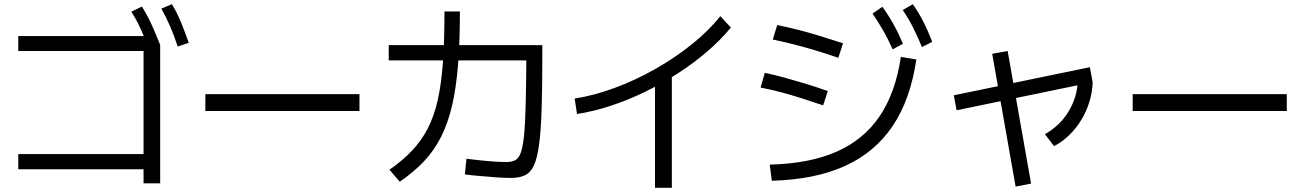

<svg xmlns="http://www.w3.org/2000/svg" viewBox="-20 -871 6200 911"><path d="M661.1 -1.1V-67.8H66.7V-140H661.1V-628.9H66.7V-700H718.9L740 -657.8V-1.1ZM686.7 -638.9Q666.7 -692.2 647.2 -734.4Q627.8 -776.7 603.3 -815.6L653.3 -840Q680 -796.7 700 -752.8Q720 -708.9 740 -657.8ZM823.3 -650Q805.6 -704.4 786.7 -747.2Q767.8 -790 745.6 -830L795.6 -851.1Q821.1 -808.9 839.4 -763.9Q857.8 -718.9 875.6 -667.8Z M954.4 -344.4V-424.4H1685.6V-344.4Z M2185.6 -43.3 2193.3 -117.8Q2218.9 -114.4 2255 -110.6Q2291.1 -106.7 2326.1 -104.4Q2361.1 -102.2 2382.2 -102.2Q2407.8 -102.2 2424.4 -110.6Q2441.1 -118.9 2451.1 -146.7Q2461.1 -174.4 2466.7 -230.6Q2472.2 -286.7 2474.4 -382.8Q2476.7 -478.9 2477.8 -625.6L2516.7 -584.4H1824.4V-656.7H2553.3V-618.9Q2553.3 -462.2 2550 -356.1Q2546.7 -250 2537.8 -184.4Q2528.9 -118.9 2512.8 -85Q2496.7 -51.1 2470 -38.9Q2443.3 -26.7 2403.3 -26.7Q2375.6 -26.7 2338.3 -29.4Q2301.1 -32.2 2261.1 -35.6Q2221.1 -38.9 2185.6 -43.3ZM1827.8 -65.6Q1890 -108.9 1934.4 -155.6Q1978.9 -202.2 2009.4 -261.1Q2040 -320 2057.2 -397.2Q2074.4 -474.4 2081.7 -576.7Q2088.9 -678.9 2088.9 -816.7H2162.2Q2162.2 -673.3 2153.3 -563.3Q2144.4 -453.3 2125 -370Q2105.6 -286.7 2072.8 -221.7Q2040 -156.7 1991.7 -105.6Q1943.3 -54.4 1876.7 -8.9Z M2706.7 -403.3Q2798.9 -417.8 2896.7 -453.9Q2994.4 -490 3087.8 -542.8Q3181.1 -595.6 3261.7 -660Q3342.2 -724.4 3397.8 -794.4L3447.8 -740Q3398.9 -681.1 3335 -626.1Q3271.1 -571.1 3196.1 -522.8Q3121.1 -474.4 3040 -435Q2958.9 -395.6 2877.2 -368.9Q2795.6 -342.2 2717.8 -330ZM3087.8 20V-521.1H3167.8V20Z M3632.2 -90Q3820 -94.4 3948.9 -151.1Q4077.8 -207.8 4153.3 -318.9Q4228.9 -430 4254.4 -601.1L4327.8 -588.9Q4300 -398.9 4215.6 -273.3Q4131.1 -147.8 3988.9 -83.3Q3846.7 -18.9 3642.2 -13.3ZM3885.6 -371.1Q3830 -390 3781.1 -405.6Q3732.2 -421.1 3686.1 -433.3Q3640 -445.6 3588.9 -455.6L3608.9 -525.6Q3660 -514.4 3706.1 -501.7Q3752.2 -488.9 3801.7 -473.9Q3851.1 -458.9 3907.8 -438.9ZM3957.8 -596.7Q3900 -616.7 3850 -631.7Q3800 -646.7 3750.6 -659.4Q3701.1 -672.2 3646.7 -683.3L3667.8 -752.2Q3722.2 -741.1 3771.7 -728.3Q3821.1 -715.6 3871.7 -700Q3922.2 -684.4 3980 -665.6ZM4215.6 -636.7Q4192.2 -688.9 4168.9 -728.9Q4145.6 -768.9 4120 -806.7L4166.7 -838.9Q4195.6 -798.9 4219.4 -756.1Q4243.3 -713.3 4264.4 -663.3ZM4354.4 -647.8Q4332.2 -701.1 4311.1 -742.8Q4290 -784.4 4263.3 -823.3L4311.1 -851.1Q4340 -810 4361.7 -767.2Q4383.3 -724.4 4403.3 -672.2Z M4518.9 -347.8 4505.6 -418.9 5151.1 -552.2 5164.4 -481.1ZM4798.9 14.4 4687.8 -615.6 4761.1 -628.9 4872.2 0ZM4937.8 -234.4Q4970 -252.2 4998.9 -278.9Q5027.8 -305.6 5048.9 -340Q5070 -374.4 5081.7 -412.8Q5093.3 -451.1 5093.3 -487.8L5164.4 -481.1Q5163.3 -435.6 5149.4 -389.4Q5135.6 -343.3 5110.6 -302.2Q5085.6 -261.1 5052.2 -228.9Q5018.9 -196.7 4981.1 -177.8Z M5354.4 -344.4V-424.4H6085.6V-344.4Z"/></svg>

Font: Paperlogy 4 Regular
Style: Regular
Weight: 400
Designer: redesigned by Lee Juim, glyphs from Gmarket Sans & Montserrat
Foundry: PT&
Version: Version 1.001